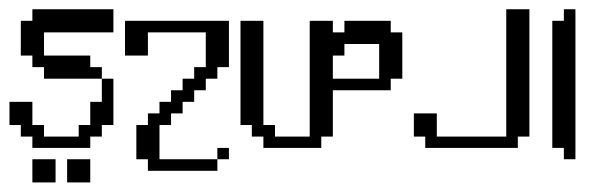

<svg xmlns="http://www.w3.org/2000/svg" viewBox="-20 -312 1258 405"><path d="M48.3 72.8V23.9H97.2V72.8ZM121.6 72.8V23.9H170.4V72.8ZM48.3 0V-23.9H23.9V-48.3H0V-97.2H48.3V-48.3H72.8V-23.9H146V-48.3H170.4V-97.2H194.8V-146H219.2V-48.3H194.8V-23.9H170.4V0ZM72.8 -146V-170.4H48.3V-194.8H23.9V-268.1H48.3V-292.5H219.2V-243.7H72.8V-194.8H170.4V-170.4H194.8V-146Z M438.5 23.9V0H462.9V23.9ZM292 48.3V23.9H267.6V-48.3H292V-72.8H316.4V-97.2H340.8V-121.6H365.2V-146H389.6V-170.4H414.1V-243.7H292V-194.8H243.7V-268.1H462.9V-170.4H438.5V-146H414.1V-121.6H389.6V-97.2H365.2V-72.8H340.8V-48.3H316.4V23.9H438.5V48.3Z M779.8 -146V-219.2H706.5V-194.8H682.1V-146ZM535.6 0V-23.9H511.2V-48.3H487.3V-268.1H535.6V-48.3H560.1V-23.9H633.3V-268.1H682.1V-243.7H706.5V-268.1H804.2V-243.7H828.6V-146H804.2V-121.6H682.1V-23.9H657.7V0Z M877 0V-23.9H853V-72.8H901.4V-23.9H1047.9V-292.5H1096.7V-23.9H1072.3V0Z M1169.4 23.9V0H1145V-268.1H1169.4V-292.5H1193.8V23.9Z"/></svg>

Font: FS Mondwest Regular
Style: Regular
Weight: 400
Designer: NZWStudios2024
Foundry: https://fontstruct.com
Version: Version 1.0